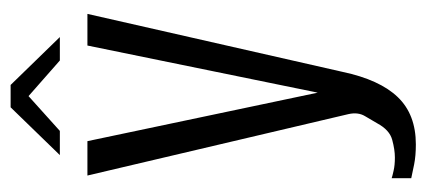

<svg xmlns="http://www.w3.org/2000/svg" viewBox="-239 -439 796 358"><g transform="rotate(-90 159.0 -260.0)"><path d="M68.7 117.4Q47.6 117.4 31.5 114.2Q15.5 111 5.7 108.8V72.3Q9.4 73.6 19.7 75.9Q29.9 78.3 44.3 78.3Q58.9 78.3 77.3 73.3Q95.7 68.4 108.1 45.3Q113.8 35.4 121.5 22.5Q129.3 9.5 125.2 -8.4L10.7 -495H74.8L165.7 -63.4H164.8L253.1 -495H312.1L204 -19.3Q189.3 50 156.9 83.7Q124.6 117.4 68.7 117.4ZM48.8 -546.4 137.9 -638.2H179.6L268.9 -546.4H225.2L158.8 -604.8L93.9 -546.4Z"/></g></svg>

Font: Alumni Sans Thin
Style: Regular
Weight: 100
Designer: Robert E. Leuschke
Foundry: Robert E. Leuschke
Version: Version 1.018